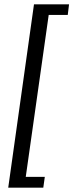

<svg xmlns="http://www.w3.org/2000/svg" viewBox="-20 -706 344 887"><path d="M18 161 137 -686H299L293 -637H205L99 111H187L180 161Z"/></svg>

Font: Chivo Medium Light
Style: Italic
Weight: 300
Italic angle: -8.05°
Version: Version 2.002